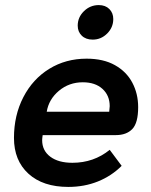

<svg xmlns="http://www.w3.org/2000/svg" viewBox="-20 -726 594 756"><path d="M35 -183Q35 -272 72 -343.5Q109 -415 174 -455Q239 -495 321 -495Q387 -495 432.5 -469.5Q478 -444 501 -400.5Q524 -357 524 -304Q524 -242 501 -218Q478 -194 436 -194H148Q146 -180 146 -174Q146 -133 178 -109Q210 -85 265 -85Q349 -85 412 -136L459 -73Q419 -33 365.5 -11.5Q312 10 249 10Q149 10 92 -42Q35 -94 35 -183ZM410 -286Q412 -302 412 -308Q412 -350 383.5 -376Q355 -402 306 -402Q252 -402 212 -368.5Q172 -335 164 -286ZM286 -625Q286 -658 310.5 -682Q335 -706 369 -706Q395 -706 410.5 -690.5Q426 -675 426 -651Q426 -618 402 -594Q378 -570 345 -570Q318 -570 302 -585.5Q286 -601 286 -625Z"/></svg>

Font: Niramit SemiBold
Style: Italic
Weight: 600
Italic angle: -10°
Designer: Katatrad Aksorn Co.,Ltd.
Foundry: Cadson Demak Co.,Ltd.
Version: Version 1.001; ttfautohint (v1.6)